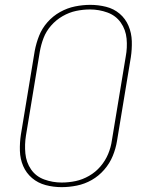

<svg xmlns="http://www.w3.org/2000/svg" viewBox="-20 -763 616 791"><path d="M234 8Q265 8 297 1.5Q329 -5 358 -21.5Q387 -38 409.5 -64Q432 -90 444.5 -120.5Q457 -151 462 -182L519 -527Q524 -560 523 -593.5Q522 -627 509.5 -656.5Q497 -686 473 -706.5Q449 -727 417 -735Q385 -743 352 -743Q321 -743 289 -736.5Q257 -730 227.5 -713.5Q198 -697 175.5 -671.5Q153 -646 141 -615.5Q129 -585 123 -553L66 -208Q61 -175 62 -141.5Q63 -108 75.5 -79Q88 -50 112 -29.5Q136 -9 168 -0.5Q200 8 234 8ZM234 -11Q197 -11 162.5 -23.5Q128 -36 108 -65Q88 -94 84.5 -131Q81 -168 87 -205L144 -550Q149 -579 159.5 -606.5Q170 -634 190.5 -657.5Q211 -681 238 -696.5Q265 -712 293.5 -718Q322 -724 351 -724Q388 -724 422.5 -711.5Q457 -699 477.5 -670Q498 -641 501.5 -604Q505 -567 498 -530L441 -185Q437 -156 425.5 -128.5Q414 -101 394 -77.5Q374 -54 347 -38.5Q320 -23 291.5 -17Q263 -11 234 -11Z"/></svg>

Font: Iosevka Sparkle Thin Oblique
Style: Regular
Weight: 100
Italic angle: -9°
Designer: Belleve Invis
Foundry: Belleve Invis
Version: Version 4.5.0; ttfautohint (v1.8.3)